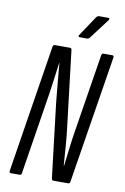

<svg xmlns="http://www.w3.org/2000/svg" viewBox="-92 -886 611 940"><g transform="rotate(10 213.5 -416.0)"><path d="M31 0Q22 0 23 -9L124 -646Q126 -655 134 -655H209Q217 -655 218 -646L264 -261Q269 -221 272.5 -172.5Q276 -124 279 -82H281Q286 -122 292 -173Q298 -224 305 -264L366 -646Q368 -655 375 -655H419Q428 -655 427 -646L325 -9Q324 0 316 0H241Q235 0 233 -9L189 -378Q184 -425 179.5 -477.5Q175 -530 171 -573H170Q164 -528 157 -475.5Q150 -423 142 -375L84 -9Q83 0 75 0ZM247 -714Q243 -714 241 -717.5Q239 -721 243 -725L309 -824Q315 -832 324 -832H368Q373 -832 374.5 -829Q376 -826 372 -821L298 -723Q292 -714 284 -714Z"/></g></svg>

Font: Sofia Sans Extra Condensed
Style: Italic
Weight: 400
Italic angle: -9°
Designer: Botio Nikoltchev, Ani Petrova
Foundry: lettersoup
Version: Version 4.101; ttfautohint (v1.8.4.7-5d5b)